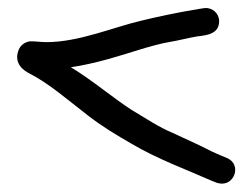

<svg xmlns="http://www.w3.org/2000/svg" viewBox="-20 -459 617 474"><path d="M54 -357C40 -355 29 -346 25 -333C14 -301 40 -284 52 -278C101 -253 145 -214 197 -174C233 -146 267 -126 305 -104C369 -66 446 -38 502 -13L517 -7H518C558 4 579 -53 540 -69L528 -74C520 -78 508 -82 495 -89C468 -103 438 -116 406 -131C372 -145 340 -167 306 -187C259 -217 208 -261 155 -293C216 -302 275 -321 323 -336C346 -343 377 -352 402 -356C411 -357 448 -366 466 -369C493 -372 521 -376 521 -407C521 -426 504 -441 485 -439C475 -438 467 -436 461 -435H460C417 -428 366 -417 329 -408C260 -392 175 -355 95 -355C81 -355 71 -357 56 -357Z"/></svg>

Font: Stray Cat
Style: ExBdExt
Weight: 800
Version: Version 1.0